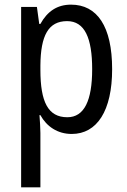

<svg xmlns="http://www.w3.org/2000/svg" viewBox="-20 -567 548 827"><path d="M286 -547C226 -547 184 -518 154 -464H149L139 -537H71V240H154V6C154 -16 152 -44 150 -71H154C181 -22 228 10 289 10C398 10 463 -90 463 -269C463 -454 398 -547 286 -547ZM269 -476C345 -476 377 -403 377 -269C377 -134 343 -62 270 -62C187 -62 154 -128 154 -266V-285C155 -415 189 -476 269 -476Z"/></svg>

Font: Noto Sans Condensed
Style: Regular
Weight: 400
Width: 3
Designer: Monotype Design Team
Foundry: Monotype Imaging Inc.
Version: Version 2.013